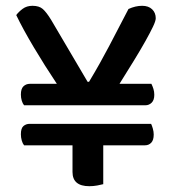

<svg xmlns="http://www.w3.org/2000/svg" viewBox="-20 -636 600 662"><path d="M517 -573Q517 -564 507.5 -544Q498 -524 481.5 -494.5Q465 -465 442 -427.5Q419 -390 392 -347H502Q506 -339 509 -329.5Q512 -320 512 -309Q512 -291 503 -282Q494 -273 481 -273H63Q58 -279 55 -289Q52 -299 52 -310Q52 -330 61 -338.5Q70 -347 83 -347H176Q134 -410 96.5 -473Q59 -536 36 -584Q44 -595 58 -605.5Q72 -616 92 -616Q115 -616 127.5 -605Q140 -594 156 -568L282 -354H287Q308 -389 324.5 -418.5Q341 -448 356 -476.5Q371 -505 387 -536Q403 -567 423 -605Q447 -616 470 -616Q492 -616 504.5 -604Q517 -592 517 -573ZM336 -135V-1Q329 1 315.5 3.5Q302 6 288 6Q230 6 230 -43V-135H63Q58 -141 55 -151.5Q52 -162 52 -173Q52 -194 61 -201.5Q70 -209 82 -209H501Q504 -203 507 -192.5Q510 -182 510 -172Q510 -153 501.5 -144Q493 -135 480 -135Z"/></svg>

Font: Baloo 2 Medium
Style: Regular
Weight: 500
Designer: Sarang Kulkarni and Ek Type
Foundry: Ek Type
Version: Version 1.640;hotconv 1.0.111;makeotfexe 2.5.65597; ttfautoh